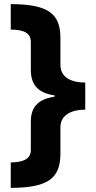

<svg xmlns="http://www.w3.org/2000/svg" viewBox="-20 -742 462 928"><path d="M32 43V166C219 166 272 115 272 0V-127C272 -188 328 -212 392 -212V-343C327 -343 272 -366 272 -429V-557C272 -670 222 -722 32 -722V-599C79 -598 129 -592 129 -539V-404C129 -326 170 -292 244 -281V-275C169 -263 129 -229 129 -155V-17C129 35 77 42 32 43Z"/></svg>

Font: Noto Sans Thai Looped ExtraBold
Style: Regular
Weight: 800
Designer: Cadson Demak Team
Foundry: Cadson Demak Co., Ltd.
Version: Version 1.001